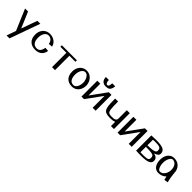

<svg xmlns="http://www.w3.org/2000/svg" viewBox="400 -2427 4369 4369"><g transform="rotate(45 2584.0 -243.0)"><path d="M295 -126 131 -510H35L251 -3L171 222H266L527 -510H432Z M617 -254Q617 -136 681.5 -71Q746 -6 862 -6Q956 -6 1015.5 -55.5Q1075 -105 1089 -197L995 -205Q983 -128 950.5 -91Q918 -54 862 -54Q789 -54 751 -105Q713 -156 713 -254Q713 -312 730.5 -358Q748 -404 779 -430Q810 -456 848 -456Q903 -456 940.5 -420.5Q978 -385 989 -322L1083 -330Q1074 -380 1041 -419.5Q1008 -459 957.5 -481.5Q907 -504 848 -504Q781 -504 728.5 -472Q676 -440 646.5 -383.5Q617 -327 617 -254Z M1219 -510V-462H1413V0H1509V-462H1703V-510Z M2029 -456Q2069 -456 2100.5 -425Q2132 -394 2149 -346.5Q2166 -299 2166 -250Q2166 -201 2151.5 -156Q2137 -111 2109 -82.5Q2081 -54 2042 -54Q1974 -54 1938.5 -105.5Q1903 -157 1903 -255Q1903 -310 1920 -356.5Q1937 -403 1966 -429.5Q1995 -456 2029 -456ZM1807 -255Q1807 -136 1868.5 -71Q1930 -6 2042 -6Q2111 -6 2160.5 -40Q2210 -74 2236 -130Q2262 -186 2262 -250Q2262 -314 2233.5 -372.5Q2205 -431 2151.5 -467.5Q2098 -504 2029 -504Q1965 -504 1914.5 -472Q1864 -440 1835.5 -383Q1807 -326 1807 -255Z M2738 -708H2642Q2642 -690 2636.5 -657Q2631 -624 2619.5 -612Q2608 -600 2586 -600Q2562 -600 2548 -627.5Q2534 -655 2534 -708H2438Q2438 -634 2477 -593Q2516 -552 2586 -552Q2645 -552 2677.5 -572Q2710 -592 2724 -635Q2738 -678 2738 -708ZM2456 -131V-510H2360V0H2443L2720 -382V0H2816V-510H2731Z M3405 -510H3309V-239Q3309 -199 3276.5 -180Q3244 -161 3174 -161Q3103 -161 3075 -180.5Q3047 -200 3038 -268Q3029 -336 3029 -510H2933Q2933 -327 2949.5 -247.5Q2966 -168 3014 -140.5Q3062 -113 3174 -113Q3249 -113 3309 -134V0H3405Z M3617 -131V-510H3521V0H3604L3881 -382V0H3977V-510H3892Z M4205 -456Q4265 -458 4285 -458Q4365 -458 4399.5 -448.5Q4434 -439 4447.5 -418Q4461 -397 4461 -359Q4461 -330 4441 -313Q4421 -296 4363 -287.5Q4305 -279 4205 -277ZM4467 -131Q4467 -100 4454.5 -83Q4442 -66 4406 -58.5Q4370 -51 4299 -51Q4277 -51 4205 -53V-229Q4326 -228 4380 -220Q4434 -212 4450.5 -192.5Q4467 -173 4467 -131ZM4444 -255Q4557 -287 4557 -359Q4557 -437 4492 -471Q4427 -505 4267 -505Q4198 -505 4109 -499V-9Q4206 -4 4266 -4Q4423 -4 4493 -34Q4563 -64 4563 -131Q4563 -180 4535 -209.5Q4507 -239 4444 -255Z M4987 -260Q4985 -207 4966 -160Q4947 -113 4910.5 -83.5Q4874 -54 4824 -54Q4801 -54 4781 -80Q4761 -106 4748.5 -151.5Q4736 -197 4736 -251Q4736 -305 4751.5 -352Q4767 -399 4791.5 -427.5Q4816 -456 4843 -456Q4899 -456 4935 -417.5Q4971 -379 4982 -319Q4983 -297 4987 -260ZM5034 7 5126 -7Q5095 -127 5083 -262Q5083 -290 5079 -313Q5078 -316 5078 -323H5077Q5059 -402 4999 -453Q4939 -504 4843 -504Q4784 -504 4737.5 -471Q4691 -438 4665.5 -380.5Q4640 -323 4640 -251Q4640 -139 4689 -72.5Q4738 -6 4824 -6Q4883 -6 4931 -26.5Q4979 -47 5013 -83Q5022 -37 5034 7Z"/></g></svg>

Font: LXGW Marker Gothic
Style: Regular
Weight: 400
Version: Version 1.001